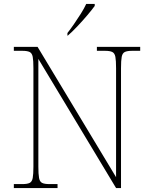

<svg xmlns="http://www.w3.org/2000/svg" viewBox="-20 -951 771 971"><path d="M50 0V-20H93Q118 -20 130 -26Q142 -32 145.5 -51Q149 -70 149 -108V-606Q149 -645 145.5 -663.5Q142 -682 130 -688Q118 -694 93 -694H50V-714H170L567 -55V-606Q567 -645 563.5 -663.5Q560 -682 548 -688Q536 -694 511 -694H470V-714H689V-694H648Q623 -694 611 -688Q599 -682 595.5 -663.5Q592 -645 592 -606V0H567L174 -653V-108Q174 -70 177.5 -51Q181 -32 193 -26Q205 -20 230 -20H271V0ZM321 -784Q336 -803 354 -829Q372 -855 389 -882Q406 -909 416 -931H459V-921Q447 -904 422.5 -875Q398 -846 371 -817.5Q344 -789 323 -771H321Z"/></svg>

Font: Noto Serif Tamil Thin
Style: Italic
Weight: 100
Italic angle: -12°
Designer: Indian Type Foundry, Tom Grace, and the Monotype Design Team
Foundry: Monotype Imaging Inc.
Version: Version 2.003; ttfautohint (v1.8.4.7-5d5b)